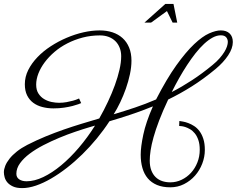

<svg xmlns="http://www.w3.org/2000/svg" viewBox="-47 -899 1203 975"><path d="M863.8 -284.7Q870.6 -283.7 882.8 -281.5Q895 -279.3 909.4 -273.9Q923.8 -268.6 938.7 -259Q953.6 -249.5 965.8 -233.4Q978 -217.3 985.6 -193.8Q993.2 -170.4 993.2 -137.7Q993.2 -102.1 980 -67.9Q966.8 -33.7 943.4 -7.1Q919.9 19.5 887.7 35.9Q855.5 52.2 817.9 52.2Q778.8 52.2 750.2 40.3Q721.7 28.3 703.4 6.6Q685.1 -15.1 676.3 -45.7Q667.5 -76.2 667.5 -113.3Q667.5 -152.8 680.7 -215.3Q693.8 -277.8 729.5 -358.9Q673.3 -335.9 618.4 -317.6Q563.5 -299.3 508.8 -283.2Q480 -238.8 444.8 -196Q409.7 -153.3 371.3 -115.7Q333 -78.1 292.5 -46.6Q252 -15.1 212.4 7.8Q172.9 30.8 135.5 43.5Q98.1 56.2 65.9 56.2Q37.1 56.2 19 47.9Q1 39.6 -9.3 27.6Q-19.5 15.6 -23.4 1.5Q-27.3 -12.7 -27.3 -24.4Q-27.3 -39.1 -20.3 -56.9Q-13.2 -74.7 1.5 -93.3Q16.1 -111.8 38.6 -129.6Q61 -147.5 91.3 -163.1Q138.2 -187 184.6 -206.1Q231 -225.1 276.6 -241Q322.3 -256.8 367.2 -270.5Q412.1 -284.2 457 -297.4Q481 -339.4 501.2 -382.6Q521.5 -425.8 536.4 -466.8Q551.3 -507.8 559.8 -545.2Q568.4 -582.5 568.4 -613.3Q568.4 -636.7 560.8 -656.2Q553.2 -675.8 539.3 -689.7Q525.4 -703.6 505.4 -711.4Q485.4 -719.2 460.4 -719.2Q414.6 -719.2 372.8 -708.3Q331.1 -697.3 294.9 -678.7Q258.8 -660.2 229.7 -635.3Q200.7 -610.4 179.9 -582.5Q159.2 -554.7 147.9 -525.6Q136.7 -496.6 136.7 -469.2Q136.7 -441.9 148.2 -424.1Q159.7 -406.2 177.2 -395.8Q194.8 -385.3 215.1 -381.1Q235.4 -377 252.9 -377Q272.9 -377 291.3 -380.4Q309.6 -383.8 323.5 -387.7Q337.4 -391.6 345.9 -395.3Q354.5 -398.9 354.5 -398.9L365.2 -375.5Q362.8 -374 351.3 -369.9Q339.8 -365.7 321.3 -360.8Q302.7 -356 278.1 -352.3Q253.4 -348.6 224.6 -348.6Q194.8 -348.6 168.2 -355.5Q141.6 -362.3 121.8 -377Q102.1 -391.6 90.6 -414.8Q79.1 -438 79.1 -471.2Q79.1 -508.8 96.4 -543.5Q113.8 -578.1 143.1 -608.6Q172.4 -639.2 210.7 -664.1Q249 -689 291.3 -707Q333.5 -725.1 376.7 -734.9Q419.9 -744.6 459 -744.6Q494.6 -744.6 524.2 -734.9Q553.7 -725.1 575.2 -705.8Q596.7 -686.5 608.6 -657.7Q620.6 -628.9 620.6 -590.8Q620.6 -558.6 612.8 -522Q605 -485.4 592.3 -449.2Q579.6 -413.1 563.5 -379.4Q547.4 -345.7 530.3 -318.8Q585 -335 638.2 -352.8Q691.4 -370.6 745.6 -394Q799.8 -499.5 848.6 -567.6Q897.5 -635.7 939.2 -675Q981 -714.4 1015.1 -729.5Q1049.3 -744.6 1074.2 -744.6Q1103 -744.6 1119.1 -729Q1135.3 -713.4 1135.3 -685.5Q1135.3 -653.8 1111.6 -617.9Q1087.9 -582 1047.4 -548.3Q986.8 -498 927.2 -460.4Q867.7 -422.9 807.1 -393.6Q779.3 -334.5 761.2 -287.1Q743.2 -239.7 732.7 -202.1Q722.2 -164.6 717.8 -135.3Q713.4 -106 713.4 -83.5Q713.4 -55.2 721.2 -34.4Q729 -13.7 742.9 0Q756.8 13.7 775.9 20.3Q794.9 26.9 817.9 26.9Q848.1 26.9 875.2 13.9Q902.3 1 922.9 -21.5Q943.4 -43.9 955.3 -74Q967.3 -104 967.3 -138.2Q967.3 -167.5 960.2 -188Q953.1 -208.5 942.1 -221.9Q931.2 -235.4 918 -242.9Q904.8 -250.5 893.3 -254.2Q881.8 -257.8 873.3 -258.5Q864.7 -259.3 862.8 -259.3ZM87.9 21.5Q127.9 21.5 172.9 0Q217.8 -21.5 263.4 -59.3Q309.1 -97.2 353.3 -148.9Q397.5 -200.7 435.5 -261.2L405.3 -252.4Q374 -243.2 334.5 -229.7Q294.9 -216.3 253.9 -199.2Q212.9 -182.1 173.6 -161.9Q134.3 -141.6 103.8 -118.7Q73.2 -95.7 54.7 -70.1Q36.1 -44.4 36.1 -16.6Q36.1 2 50.5 11.7Q64.9 21.5 87.9 21.5ZM825.2 -431.6Q876.5 -458 927.7 -491.5Q979 -524.9 1031.7 -568.4Q1053.2 -585.9 1068.1 -603Q1083 -620.1 1092.3 -635.3Q1101.6 -650.4 1105.7 -663.3Q1109.9 -676.3 1109.9 -686Q1109.9 -700.2 1101.3 -710Q1092.8 -719.7 1074.2 -719.7Q1054.2 -719.7 1033 -708.3Q1011.7 -696.8 989.7 -676.5Q967.8 -656.2 946 -628.7Q924.3 -601.1 903.3 -569.1Q882.3 -537.1 862.5 -502Q842.8 -466.8 825.2 -431.6ZM829.6 -784.2 800.8 -842.8 720.2 -784.2H686.5L792.5 -878.9H834L853 -784.2Z"/></svg>

Font: Parisienne
Style: Regular
Weight: 400
Designer: Astigmatic (AOETI)
Foundry: Astigmatic (AOETI)
Version: Version 1.000